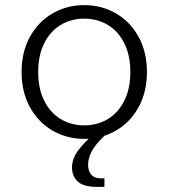

<svg xmlns="http://www.w3.org/2000/svg" viewBox="-20 -532 660 752"><path d="M64.5 -250Q64.5 -328.5 97.5 -388.2Q130.5 -448 186.8 -480Q243 -512 310 -512Q377 -512 433.2 -480Q489.5 -448 522.5 -388.2Q555.5 -328.5 555.5 -250Q555.5 -171.5 522.5 -111.8Q489.5 -52 433.2 -20Q377 12 310 12Q243 12 186.8 -20Q130.5 -52 97.5 -111.8Q64.5 -171.5 64.5 -250ZM490.5 -250Q490.5 -315 467 -362.2Q443.5 -409.5 402.5 -434.2Q361.5 -459 310 -459Q258.5 -459 217.5 -434.2Q176.5 -409.5 153 -362.2Q129.5 -315 129.5 -250Q129.5 -185 153 -137.8Q176.5 -90.5 217.5 -65.8Q258.5 -41 310 -41Q361.5 -41 402.5 -65.8Q443.5 -90.5 467 -137.8Q490.5 -185 490.5 -250ZM262 124Q262 90 285.8 57.5Q309.5 25 360 -18.5L389 0Q353.5 33.5 339.2 60.8Q325 88 325 114Q325 137 337.2 151.8Q349.5 166.5 374.5 166.5H389V200H362Q306.5 200 284.2 178.8Q262 157.5 262 124Z"/></svg>

Font: Monaspace Xenon Var ExtraLight
Style: Regular
Weight: 200
Designer: Riley Cran and the Lettermatic Team
Version: Version 1.200 (Monaspace Xenon Var)